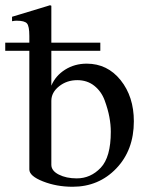

<svg xmlns="http://www.w3.org/2000/svg" viewBox="-39 -703 559 733"><path d="M157 -509V-376Q173 -414 209.5 -437Q246 -460 292 -460Q371 -460 421.5 -397Q472 -334 472 -240Q472 -130 405 -60Q338 10 238 10Q177 10 125 -10.5Q73 -31 73 -56V-509H-19V-540H73V-566Q73 -603 64 -613.5Q55 -624 24 -624Q17 -624 7 -622V-639L37 -648Q139 -679 152 -683L157 -681V-540H344V-509ZM157 -318V-74Q157 -51 185.5 -36.5Q214 -22 254 -22Q307 -22 345.5 -62.5Q384 -103 384 -200Q384 -227 378.5 -256.5Q373 -286 360.5 -320Q348 -354 321 -375.5Q294 -397 256 -397Q216 -397 186.5 -373.5Q157 -350 157 -318Z"/></svg>

Font: STIX MathJax Latin
Style: Regular
Weight: 400
Designer: MicroPress Inc., with final additions and corrections provided by Coen Hoffman, Elsevier (retired)
Version: Version 1.1.1